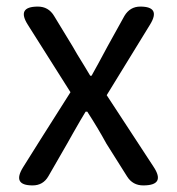

<svg xmlns="http://www.w3.org/2000/svg" viewBox="-20 -563 538 583"><path d="M79 0Q16 0 50 -55L104 -141L194 -283L65 -487Q29 -543 95 -543Q127 -543 144 -515L200 -423Q211 -403 236 -363Q248 -343 254 -333H258Q275 -363 307 -423L358 -515Q375 -543 406 -543Q469 -543 436 -489L304 -274L446 -57Q484 0 415 0Q383 0 366 -27L303 -127Q278 -173 245 -224H240Q227 -203 202 -159Q190 -138 184 -127L127 -28Q111 0 79 0Z"/></svg>

Font: GenSenRounded TW R
Style: Regular
Weight: 400
Version: Version 1.501;PS 1;hotconv 16.6.51;makeotf.lib2.5.65220